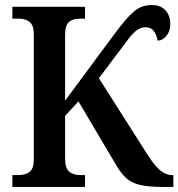

<svg xmlns="http://www.w3.org/2000/svg" viewBox="-20 -741 707 761"><path d="M29 -47H52Q81 -47 97.5 -60Q114 -73 114 -109V-605Q114 -640 98 -653.5Q82 -667 54 -667H29V-714H317V-667H297Q268 -667 253 -653.5Q238 -640 238 -602V-342L432 -604Q483 -673 512.5 -697Q542 -721 581 -721Q617 -721 636 -700Q655 -679 655 -646Q655 -617 639.5 -598.5Q624 -580 605 -580Q600 -605 589 -619Q578 -633 556 -633Q539 -633 524 -622.5Q509 -612 490 -588L372 -431L564 -129Q592 -85 614.5 -66Q637 -47 664 -47H667V0H628Q567 0 533 -8.5Q499 -17 477.5 -37.5Q456 -58 432 -101L291 -339L238 -282V-112Q238 -75 254 -61Q270 -47 300 -47H317V0H29Z"/></svg>

Font: Noto Serif NarrowSemiBold
Style: Regular
Weight: 600
Width: 4
Designer: Monotype Design Team
Foundry: Monotype Imaging Inc.
Version: Version 1.001